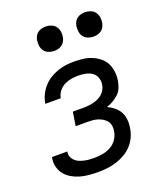

<svg xmlns="http://www.w3.org/2000/svg" viewBox="-137 -821 774 918"><g transform="rotate(-20 250.0 -362.0)"><path d="M203 8Q180 8 157.5 6Q135 4 113.5 -2Q92 -8 73 -19Q54 -30 40.5 -46Q27 -62 21 -84Q15 -106 19 -129L20 -135H98V-132Q95 -119 100 -107.5Q105 -96 114 -87.5Q123 -79 134 -74.5Q145 -70 157.5 -67Q170 -64 183 -63Q196 -62 210 -62Q230 -62 251 -65.5Q272 -69 292 -79.5Q312 -90 325 -109Q338 -128 341 -148Q344 -162 342 -176Q340 -190 332 -200.5Q324 -211 312.5 -218Q301 -225 288 -229Q275 -233 261 -234Q247 -235 233 -235H177L188 -305H244Q256 -305 269 -306.5Q282 -308 294 -311Q306 -314 318 -319.5Q330 -325 340 -334Q350 -343 356 -354.5Q362 -366 364 -379Q367 -397 360.5 -414.5Q354 -432 339.5 -441.5Q325 -451 307 -454.5Q289 -458 270 -458Q253 -458 235 -455Q217 -452 200 -443.5Q183 -435 171 -419.5Q159 -404 156 -386L155 -385H77L78 -388Q81 -409 91 -429.5Q101 -450 116 -467Q131 -484 150.5 -496Q170 -508 191 -515.5Q212 -523 233 -525.5Q254 -528 275 -528Q299 -528 322 -525Q345 -522 365 -513.5Q385 -505 402.5 -491Q420 -477 429.5 -458Q439 -439 442 -416Q445 -393 441 -370Q438 -353 431.5 -336Q425 -319 411.5 -306.5Q398 -294 382 -284.5Q366 -275 349 -270Q368 -261 383.5 -248.5Q399 -236 408.5 -218.5Q418 -201 420 -179.5Q422 -158 418 -137Q415 -114 404.5 -92Q394 -70 377.5 -52.5Q361 -35 339.5 -23Q318 -11 295 -4Q272 3 249 5.5Q226 8 203 8ZM404 -608Q390 -608 376 -613.5Q362 -619 354 -630Q346 -641 344 -655.5Q342 -670 344 -685Q346 -695 351 -704.5Q356 -714 365 -720.5Q374 -727 384 -729.5Q394 -732 405 -732Q419 -732 433 -726.5Q447 -721 455 -710Q463 -699 465.5 -684.5Q468 -670 465 -655Q463 -645 458 -635.5Q453 -626 444 -619.5Q435 -613 425 -610.5Q415 -608 404 -608ZM204 -608Q190 -608 176 -613.5Q162 -619 154 -630Q146 -641 144 -655.5Q142 -670 144 -685Q146 -695 151 -704.5Q156 -714 165 -720.5Q174 -727 184 -729.5Q194 -732 205 -732Q219 -732 233 -726.5Q247 -721 255 -710Q263 -699 265.5 -684.5Q268 -670 265 -655Q263 -645 258 -635.5Q253 -626 244 -619.5Q235 -613 225 -610.5Q215 -608 204 -608Z"/></g></svg>

Font: Iosevka Term Curly
Style: Italic
Weight: 400
Italic angle: -9°
Designer: Belleve Invis
Foundry: Belleve Invis
Version: Version 32.3.0